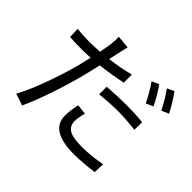

<svg xmlns="http://www.w3.org/2000/svg" viewBox="-174 -1044 1348 1348"><g transform="rotate(45 500.0 -369.5)"><path d="M836.9 -603.5 783.2 -580.1Q747.1 -656.2 702.1 -718.8L754.9 -742.2Q800.8 -678.7 836.9 -603.5ZM506.8 -393.6V-468.8Q610.4 -476.6 688.5 -476.6Q789.1 -476.6 859.4 -468.8L857.4 -392.6Q757.8 -404.3 690.4 -404.3Q601.6 -404.3 506.8 -393.6ZM571.3 -654.3V-574.2Q454.1 -549.8 366.2 -541Q359.4 -506.8 335 -409.2Q306.6 -297.9 261.7 -165.5Q216.8 -33.2 179.7 43.9L91.8 14.6Q132.8 -57.6 180.2 -186Q227.5 -314.5 257.8 -427.7Q271.5 -481.4 283.2 -533.2Q234.4 -530.3 193.4 -530.3Q125 -530.3 78.1 -534.2L75.2 -612.3Q129.9 -605.5 194.3 -605.5Q223.6 -605.5 299.8 -609.4Q312.5 -675.8 315.4 -696.3Q321.3 -751 318.4 -777.3L415 -768.6Q411.1 -755.9 397.5 -691.4L381.8 -618.2Q477.5 -629.9 571.3 -654.3ZM457 -235.4 532.2 -227.5Q517.6 -171.9 517.6 -137.7Q517.6 -95.7 551.3 -71.3Q585 -46.9 680.7 -46.9Q774.4 -46.9 874 -66.4L871.1 14.6Q757.8 29.3 679.7 29.3Q442.4 29.3 442.4 -118.2Q442.4 -165 457 -235.4ZM813.5 -759.8 865.2 -783.2Q918.9 -708 950.2 -644.5L896.5 -621.1Q852.5 -708 813.5 -759.8Z"/></g></svg>

Font: Gen Shin Gothic Monospace Regular
Style: Regular
Weight: 400
Designer: [Source Han Sans]
Ryoko NISHIZUKA  (kana & ideographs); Paul D. Hunt (Latin, Greek & Cyrillic); Wenlong ZHANG  (bopomofo
Version: Version 1.002.20150607